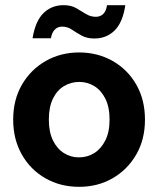

<svg xmlns="http://www.w3.org/2000/svg" viewBox="-20 -711 612 743"><path d="M286 12Q214 12 156 -21Q98 -54 64.5 -113Q31 -172 31 -248Q31 -325 65 -383.5Q99 -442 157 -475Q215 -508 286 -508Q358 -508 416 -475Q474 -442 507.5 -383.5Q541 -325 541 -248Q541 -171 507 -112.5Q473 -54 415.5 -21Q358 12 286 12ZM285 -102Q318 -102 344.5 -118.5Q371 -135 387.5 -167.5Q404 -200 404 -248Q404 -297 387.5 -329.5Q371 -362 344.5 -378Q318 -394 287 -394Q255 -394 228 -378Q201 -362 185 -329.5Q169 -297 169 -248Q169 -200 185 -167.5Q201 -135 227.5 -118.5Q254 -102 285 -102ZM345 -562Q316 -562 295.5 -573.5Q275 -585 258 -596.5Q241 -608 220 -608Q204 -608 192.5 -597Q181 -586 177 -563H106Q117 -630 148.5 -660.5Q180 -691 226 -691Q255 -691 275 -679.5Q295 -668 312.5 -657Q330 -646 351 -646Q368 -646 379.5 -657Q391 -668 394 -691H465Q455 -624 423.5 -593Q392 -562 345 -562Z"/></svg>

Font: DM Sans 9pt 36pt
Style: Bold
Weight: 700
Version: Version 4.004;gftools[0.9.30]